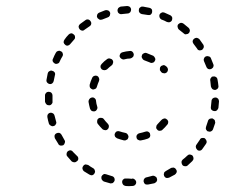

<svg xmlns="http://www.w3.org/2000/svg" viewBox="-20 -608 781 640"><path d="M400 -13Q398 -13 396 -13Q393 -12 391 -10Q389 -9 388 -6Q387 -4 387 -2Q387 3 390 7Q393 11 399 12Q409 13 420 12H421Q426 12 430 9Q434 5 434 0Q434 -3 433 -5Q432 -7 430 -9Q428 -11 426 -12Q423 -13 421 -13L420 -12Q410 -13 400 -13ZM464 -15Q462 -14 461 -12Q459 -10 459 -7Q458 -5 459 -2Q460 3 464 6Q469 8 474 7Q484 5 494 3Q497 2 499 0Q501 -1 502 -3Q503 -5 504 -8Q504 -10 503 -13Q502 -18 497 -20Q493 -23 488 -22Q478 -19 469 -17Q466 -17 464 -15ZM325 -27Q320 -24 318 -19Q318 -17 318 -15Q318 -12 319 -10Q320 -8 322 -6Q324 -4 326 -3Q336 0 347 3Q349 4 351 3Q354 3 356 2Q358 0 360 -2Q361 -4 362 -6Q363 -11 361 -15Q358 -20 353 -21Q344 -24 334 -27Q329 -29 325 -27ZM529 -35Q527 -34 527 -31Q526 -29 526 -26Q526 -24 527 -22Q529 -17 534 -15Q539 -14 544 -16Q554 -21 563 -26Q567 -29 569 -34Q570 -39 567 -43Q566 -45 564 -47Q562 -48 560 -49Q557 -50 555 -49Q552 -49 550 -48Q542 -43 533 -38Q531 -37 529 -35ZM270 -59Q267 -60 265 -60Q262 -59 260 -58Q258 -56 257 -54Q254 -50 255 -45Q256 -40 260 -37Q269 -31 278 -26Q283 -23 288 -24Q293 -26 295 -30Q296 -32 297 -35Q297 -37 296 -40Q296 -42 294 -44Q293 -46 291 -47Q282 -52 274 -58Q272 -59 270 -59ZM586 -72Q585 -70 585 -67Q585 -65 586 -62Q587 -60 588 -58Q591 -54 597 -54Q602 -53 606 -57Q614 -64 621 -71Q625 -75 625 -80Q625 -85 622 -89Q620 -91 617 -92Q615 -93 613 -93Q610 -93 608 -92Q606 -91 604 -89Q597 -82 589 -76Q588 -74 586 -72ZM220 -105Q217 -107 215 -107Q212 -107 210 -106Q208 -105 206 -104Q202 -100 202 -95Q201 -90 205 -86Q212 -78 219 -70Q223 -67 228 -67Q233 -67 237 -71Q241 -74 241 -79Q241 -85 237 -88Q230 -95 223 -102Q222 -104 220 -105ZM633 -121Q632 -119 633 -117Q633 -114 635 -112Q636 -110 638 -108Q642 -105 647 -106Q652 -107 655 -112Q661 -120 667 -129Q668 -132 669 -134Q669 -137 668 -139Q668 -141 666 -143Q665 -145 663 -147Q658 -149 653 -148Q648 -147 646 -142Q640 -134 635 -126Q633 -124 633 -121ZM178 -165Q173 -166 169 -164Q164 -162 162 -157Q161 -152 163 -147Q168 -138 174 -129Q175 -126 177 -125Q179 -123 181 -123Q184 -122 186 -123Q189 -123 191 -124Q195 -127 196 -132Q198 -137 195 -141Q190 -150 185 -159Q183 -163 178 -165ZM437 -159Q434 -155 435 -150Q436 -144 440 -142Q445 -139 450 -140Q462 -142 473 -146Q478 -148 480 -152Q482 -157 480 -162Q480 -164 478 -166Q476 -168 474 -169Q472 -170 469 -170Q467 -170 464 -169Q455 -166 445 -164Q440 -163 437 -159ZM369 -170Q365 -168 363 -163Q362 -161 362 -158Q362 -156 363 -154Q364 -151 366 -150Q368 -148 370 -147Q381 -143 393 -140Q396 -140 398 -140Q400 -141 402 -142Q405 -143 406 -145Q407 -147 408 -150Q409 -155 406 -159Q403 -164 398 -165Q388 -167 379 -170Q374 -172 369 -170ZM666 -181Q666 -178 667 -176Q668 -174 670 -172Q671 -170 674 -170Q679 -168 683 -170Q688 -172 690 -177Q694 -187 697 -197Q698 -199 697 -202Q697 -204 696 -207Q695 -209 693 -210Q691 -212 689 -213Q684 -214 679 -212Q674 -209 673 -204Q670 -195 667 -186Q666 -183 666 -181ZM502 -190Q501 -188 501 -185Q500 -183 501 -180Q502 -178 504 -176Q507 -172 512 -172Q518 -172 521 -175Q530 -183 538 -193Q540 -195 540 -197Q541 -200 541 -202Q540 -205 539 -207Q538 -209 536 -210Q532 -214 527 -213Q522 -212 518 -208Q512 -201 505 -194Q503 -192 502 -190ZM318 -215Q312 -216 308 -213Q304 -210 304 -205Q303 -199 306 -195Q313 -186 322 -177Q324 -176 326 -175Q329 -174 331 -174Q334 -174 336 -175Q338 -176 340 -178Q343 -182 343 -187Q343 -192 339 -196Q332 -203 326 -211Q323 -215 318 -215ZM157 -230Q152 -233 147 -232Q142 -231 139 -226Q137 -222 138 -217Q140 -206 143 -196Q145 -191 150 -189Q154 -186 159 -188Q164 -189 166 -194Q169 -198 167 -203Q164 -213 162 -222Q161 -227 157 -230ZM295 -281Q291 -284 286 -283Q281 -282 278 -278Q275 -274 275 -269Q277 -257 280 -246Q282 -241 286 -238Q291 -236 296 -237Q298 -238 300 -239Q302 -241 303 -243Q304 -245 305 -248Q305 -250 304 -253Q301 -262 300 -272Q300 -277 295 -281ZM685 -242Q689 -238 694 -238Q696 -237 699 -238Q701 -239 703 -240Q705 -242 706 -244Q707 -246 708 -248Q709 -259 710 -270Q710 -275 707 -279Q703 -283 698 -283Q693 -283 689 -280Q685 -276 685 -271Q684 -261 683 -252Q682 -246 685 -242ZM155 -288V-290Q155 -292 154 -295Q153 -297 151 -299Q149 -301 147 -301Q145 -302 142 -302Q137 -302 134 -299Q130 -295 130 -290V-288Q130 -278 130 -269Q131 -264 135 -260Q138 -257 144 -257Q149 -257 152 -261Q156 -265 155 -270Q155 -279 155 -288ZM685 -315Q686 -313 688 -311Q690 -310 692 -309Q695 -308 697 -308Q702 -309 706 -313Q709 -317 708 -322Q707 -333 705 -343Q704 -349 700 -351Q696 -354 691 -353Q688 -353 686 -352Q684 -350 683 -348Q681 -346 681 -344Q680 -341 681 -339Q682 -329 683 -320Q684 -317 685 -315ZM310 -348Q308 -353 304 -355Q299 -357 294 -355Q289 -353 287 -348Q282 -337 279 -326Q278 -321 280 -316Q283 -312 288 -310Q293 -309 298 -312Q302 -314 303 -319Q306 -329 310 -338Q312 -343 310 -348ZM162 -367Q159 -371 154 -372Q152 -373 150 -373Q147 -372 145 -371Q143 -370 141 -368Q140 -366 139 -363Q137 -353 135 -342Q134 -337 137 -333Q140 -329 145 -328Q150 -327 154 -330Q158 -333 159 -338Q161 -348 163 -357Q165 -362 162 -367ZM521 -365Q523 -364 526 -364Q528 -363 531 -364Q533 -365 535 -366Q539 -369 540 -375Q540 -380 537 -384Q536 -385 535 -386Q533 -388 531 -389Q529 -390 527 -391Q524 -391 522 -390Q519 -389 517 -388Q515 -386 514 -384Q513 -382 513 -379Q513 -377 513 -374Q514 -372 516 -370Q517 -369 517 -368Q519 -366 521 -365ZM357 -399Q358 -404 355 -408Q352 -412 346 -413Q341 -414 337 -411Q327 -404 319 -395Q315 -391 315 -386Q315 -381 319 -377Q323 -374 328 -374Q333 -374 337 -377Q344 -384 352 -390Q356 -393 357 -399ZM674 -378Q679 -376 684 -378Q686 -379 688 -381Q690 -382 691 -385Q692 -387 692 -389Q692 -392 691 -394Q687 -404 683 -414Q681 -419 676 -420Q671 -422 666 -420Q664 -419 662 -417Q661 -416 660 -413Q659 -411 659 -408Q659 -406 660 -404Q664 -395 668 -385Q669 -381 674 -378ZM189 -430Q188 -435 183 -437Q181 -438 178 -439Q176 -439 173 -438Q171 -437 169 -436Q167 -434 166 -432Q161 -423 157 -413Q154 -408 156 -403Q158 -399 163 -396Q165 -395 168 -395Q170 -395 172 -396Q175 -397 177 -399Q178 -400 179 -403Q183 -412 188 -420Q191 -425 189 -430ZM489 -399Q494 -400 496 -405Q499 -409 497 -414Q495 -419 491 -422Q480 -427 469 -431Q464 -433 459 -430Q454 -428 453 -423Q451 -418 454 -414Q456 -409 461 -407Q470 -404 479 -400Q484 -397 489 -399ZM423 -418Q426 -421 426 -427Q425 -432 422 -435Q418 -439 412 -438Q400 -437 389 -434Q384 -433 381 -429Q378 -424 379 -419Q381 -414 385 -412Q389 -409 394 -410Q404 -413 414 -413Q419 -414 423 -418ZM645 -440Q650 -440 654 -442Q656 -444 657 -446Q659 -448 659 -450Q660 -453 659 -455Q659 -458 657 -460Q651 -469 645 -477Q641 -481 636 -482Q631 -482 627 -479Q623 -476 622 -471Q622 -466 625 -462Q631 -454 637 -446Q639 -441 645 -440ZM230 -485Q230 -490 226 -493Q222 -497 217 -497Q212 -496 209 -493Q201 -485 195 -476Q192 -472 192 -467Q193 -462 197 -459Q201 -455 206 -456Q211 -457 214 -461Q221 -469 227 -476Q231 -480 230 -485ZM596 -494Q598 -493 601 -494Q603 -494 606 -495Q608 -496 610 -498Q613 -502 613 -507Q612 -512 609 -515Q600 -523 592 -529Q588 -532 583 -532Q578 -531 574 -527Q571 -523 572 -518Q573 -512 577 -509Q585 -503 592 -497Q594 -495 596 -494ZM284 -528Q285 -533 282 -537Q279 -542 274 -543Q269 -544 265 -541Q256 -535 247 -528Q243 -525 242 -520Q242 -515 245 -511Q248 -507 253 -506Q258 -505 262 -509Q270 -515 278 -520Q283 -523 284 -528ZM546 -534Q551 -536 553 -540Q555 -545 554 -550Q552 -555 548 -557Q538 -562 528 -566Q523 -568 519 -566Q514 -564 512 -560Q510 -555 512 -550Q514 -545 518 -543Q527 -540 536 -535Q541 -533 546 -534ZM343 -552Q345 -554 346 -556Q347 -558 347 -561Q348 -563 347 -566Q345 -571 341 -573Q336 -575 331 -574Q321 -570 311 -566Q306 -564 304 -559Q302 -554 304 -550Q305 -547 307 -546Q309 -544 311 -543Q313 -542 316 -542Q318 -542 321 -543Q330 -547 339 -550Q341 -551 343 -552ZM482 -559Q486 -562 487 -567Q488 -572 486 -577Q483 -581 478 -582Q467 -584 457 -586Q454 -586 452 -586Q449 -585 447 -583Q445 -582 444 -580Q443 -578 443 -575Q442 -570 445 -566Q448 -562 453 -561Q463 -560 473 -558Q478 -557 482 -559ZM414 -567Q417 -571 417 -576Q417 -578 416 -581Q415 -583 413 -585Q411 -586 409 -587Q406 -588 404 -588Q393 -587 382 -586Q380 -585 378 -584Q376 -583 374 -581Q373 -579 372 -576Q371 -574 372 -572Q372 -566 377 -563Q381 -560 386 -561Q395 -562 405 -563Q410 -563 414 -567Z"/></svg>

Font: FRB American Cursive Guidelines Dashed
Style: Italic
Weight: 400
Italic angle: -25°
Version: Version 2.0;Modular Font Editor K font №1